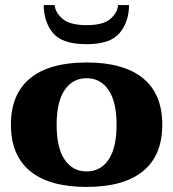

<svg xmlns="http://www.w3.org/2000/svg" viewBox="-20 -726 682 756"><path d="M152 -706H195Q198 -676 227 -651.5Q256 -627 321 -627Q386 -627 414 -651Q442 -675 445 -706H488Q488 -641 451.5 -596.5Q415 -552 321 -552Q226 -552 189.5 -595Q153 -638 152 -706ZM23 -235Q23 -356 99 -418Q175 -480 321 -480Q467 -480 543 -418Q619 -356 619 -235Q619 -114 543 -52Q467 10 321 10Q175 10 99 -52Q23 -114 23 -235ZM439 -235Q439 -325 407.5 -371.5Q376 -418 321 -418Q266 -418 234.5 -371.5Q203 -325 203 -235Q203 -144 234.5 -97.5Q266 -51 321 -51Q376 -51 407.5 -97.5Q439 -144 439 -235Z"/></svg>

Font: Taviraj Bold
Style: Regular
Weight: 700
Designer: Katatrad Team
Foundry: CadsonDemak
Version: Version 1.030